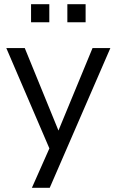

<svg xmlns="http://www.w3.org/2000/svg" viewBox="-20 -715 554 915"><path d="M132 180 223 -25V10L10 -486H98L272 -60H245L421 -486H506L217 180ZM301 -609V-695H388V-609ZM128 -609V-695H215V-609Z"/></svg>

Font: Nunito Sans 12pt ExtraLight 12pt
Style: Regular
Weight: 400
Version: Version 3.101;gftools[0.9.27]